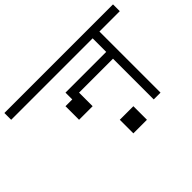

<svg xmlns="http://www.w3.org/2000/svg" viewBox="-125 -969 1250 1250"><g transform="rotate(-45 500.0 -344.0)"><path d="M1000 -625V-687.5H0V-625H750Q750 -625 750 -500H375V-437.5H312.5Q312.5 -437.5 312.5 -312.5H437.5Q437.5 -312.5 437.5 -437.5H750Q750 -437.5 750 -62.5H812.5V-625ZM500 -125Q500 -125 500 0H625Q625 0 625 -125Z"/></g></svg>

Font: Unifont
Style: Regular
Weight: 500
Version: Version 15.1.04